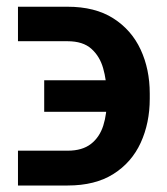

<svg xmlns="http://www.w3.org/2000/svg" viewBox="-20 -554 505 579"><path d="M34.2 -99.6H184.1Q228 -99.6 254.2 -119.9Q280.3 -140.1 291.5 -175.5Q302.7 -210.9 302.2 -256.3L301.8 -272Q301.3 -312.5 291 -348.4Q280.8 -384.3 255.4 -407Q230 -429.7 183.6 -429.7H34.2V-533.7H183.6Q266.6 -533.7 321.5 -498.8Q376.5 -463.9 404.1 -404.5Q431.6 -345.2 431.6 -272V-256.3Q431.6 -183.1 404.3 -123.5Q377 -64 322 -29.3Q267.1 5.4 184.1 5.4H34.2ZM113.3 -216.8V-312H361.8V-216.8Z"/></svg>

Font: Inter 17pt SemiBold
Style: Regular
Weight: 600
Version: Version 4.001;git-66647c0bb